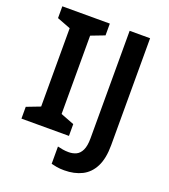

<svg xmlns="http://www.w3.org/2000/svg" viewBox="-162 -829 1008 1147"><g transform="rotate(20 342.0 -255.5)"><path d="M337 0H35V-75L121 -108V-606L35 -639V-714H337V-639L251 -606V-108L337 -75ZM380 203Q353 203 332.5 199.5Q312 196 297 192V82Q313 86 330.5 89Q348 92 368 92Q394 92 415.5 82Q437 72 450 45Q463 18 463 -31V-714H593V-34Q593 50 566.5 102.5Q540 155 492 179Q444 203 380 203Z"/></g></svg>

Font: Noto Sans Adlam SemiBold
Style: Regular
Weight: 600
Version: Version 3.001